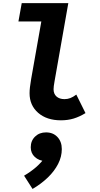

<svg xmlns="http://www.w3.org/2000/svg" viewBox="-20 -750 640 1224"><path d="M368.5 17Q278 17 223.2 -30.8Q168.5 -78.5 168.5 -155.5Q168.5 -173.5 171 -194.8Q173.5 -216 178.5 -245.5L254.5 -675.5L309.5 -613H97.5L118.5 -730H415.5L327.5 -230.5Q324.5 -213.5 323 -201.8Q321.5 -190 321.5 -181Q321.5 -151.5 340.2 -134.8Q359 -118 391 -118Q411 -118 428.5 -124.8Q446 -131.5 466.5 -147L525 -29Q486.5 -5.5 449.2 5.8Q412 17 368.5 17ZM187.5 454.5 133.5 370Q176 345 209.8 315.8Q243.5 286.5 272 247L269 277.5Q227.5 274.5 201.8 250.5Q176 226.5 176 189Q176 147.5 203.5 120.8Q231 94 273.5 94Q318.5 94 346.2 123.5Q374 153 374 200.5Q374 249 350.5 295Q327 341 285 381.5Q243 422 187.5 454.5Z"/></svg>

Font: Google Sans Code
Style: Italic
Weight: 400
Italic angle: -10°
Monospace: yes
Designer: Google Sans Code Authors
Foundry: Google LLC
Version: Version 6.000